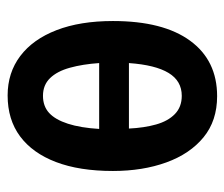

<svg xmlns="http://www.w3.org/2000/svg" viewBox="-64 -530 603 516"><g transform="rotate(90 238.0 -271.5)"><path d="M439 -273Q439 -183 415 -120Q391 -57 346 -23.5Q301 10 236 10Q175 10 130 -24Q85 -58 60.5 -121.5Q36 -185 36 -273Q36 -408 89 -480.5Q142 -553 238 -553Q304 -553 348.5 -516.5Q393 -480 416 -416.5Q439 -353 439 -273ZM237 -85Q265 -85 283 -101.5Q301 -118 312 -152Q323 -186 326 -236H149Q152 -192 161.5 -157.5Q171 -123 189.5 -104Q208 -85 237 -85ZM237 -458Q197 -458 175.5 -422.5Q154 -387 149 -316H325Q323 -357 314 -389Q305 -421 286 -439.5Q267 -458 237 -458Z"/></g></svg>

Font: Noto Sans Display ExtraCondensed SemiBold
Style: Regular
Weight: 600
Width: 2
Designer: Monotype Design Team
Foundry: Monotype Imaging Inc.
Version: Version 2.003